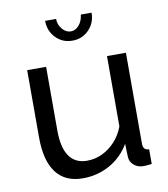

<svg xmlns="http://www.w3.org/2000/svg" viewBox="-83 -800 767 879"><g transform="rotate(-10 300.5 -360.0)"><path d="M66 -209V-522H154V-226Q154 -146 182 -106Q210 -66 265 -66Q301 -66 334.5 -81.5Q368 -97 395 -126Q422 -155 437 -195V-522H525V-100Q525 -84 531.5 -76.5Q538 -69 553 -68V0Q538 2 529.5 2.5Q521 3 513 3Q488 3 470 -12.5Q452 -28 451 -51L449 -112Q415 -54 357.5 -22Q300 10 232 10Q150 10 108 -45.5Q66 -101 66 -209ZM294 -662Q316 -662 332.5 -681.5Q349 -701 352 -730H402Q402 -683 371 -651Q340 -619 294 -619Q248 -619 217 -651Q186 -683 186 -730H237Q237 -703 254.5 -682.5Q272 -662 294 -662Z"/></g></svg>

Font: Raleway Thin Medium
Style: Regular
Weight: 500
Version: Version 4.026